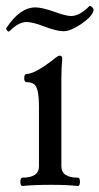

<svg xmlns="http://www.w3.org/2000/svg" viewBox="-32 -617 332 641"><path d="M0 0ZM228 3.9Q190.9 0 139.2 0Q82.5 0 43 3.9Q36.1 3.9 36.1 -9.8Q36.1 -23.9 43 -23.9Q98.1 -23.9 98.1 -62V-259.8Q98.1 -315.4 86.4 -331.1Q77.6 -342.8 57.1 -342.8Q48.8 -342.8 48.8 -356Q48.8 -370.1 57.1 -370.1Q85.9 -370.1 155.8 -425.8Q163.1 -431.2 167 -431.2Q175.8 -431.2 175.8 -420.9Q172.9 -389.2 172.9 -356.9V-62Q172.9 -23.9 228 -23.9Q234.9 -23.9 234.9 -10.3Q234.9 3.9 228 3.9ZM180.7 -512.7Q156.7 -512.7 113.8 -529.3Q76.7 -543.5 56.6 -543.5Q30.3 -543.5 0.5 -513.7Q-1.5 -511.7 -3.4 -511.7Q-5.4 -511.7 -7.3 -513.7Q-11.7 -519 -11.7 -521.5Q-11.7 -522 -11.2 -522.5Q33.7 -592.3 86.9 -592.3Q108.4 -592.3 153.8 -576.2Q189 -563.5 205.6 -563.5Q233.4 -563.5 266.6 -596.7Q267.1 -597.2 268.1 -597.2Q270.5 -597.2 275.4 -593.3Q280.3 -588.9 280.3 -583.5Q280.3 -581.5 279.8 -579.6Q272.9 -559.6 237.3 -535.6Q202.6 -512.7 180.7 -512.7Z"/></svg>

Font: Junicode
Style: Regular
Weight: 400
Designer: Peter S. Baker
Foundry: Briery Creek Software
Version: Version 0.7.2